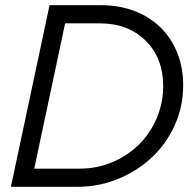

<svg xmlns="http://www.w3.org/2000/svg" viewBox="-20 -720 746 740"><path d="M22 0 171 -700H369Q440 -700 498.5 -677.5Q557 -655 598.5 -614.5Q640 -574 663 -517Q686 -460 686 -391Q686 -310 654 -238.5Q622 -167 566.5 -114.5Q511 -62 436.5 -31Q362 0 278 0ZM365 -630H231L112 -70H288Q354 -70 413 -95Q472 -120 515.5 -163Q559 -206 584 -264.5Q609 -323 609 -389Q609 -496 541.5 -563Q474 -630 365 -630Z"/></svg>

Font: Red Hat Display
Style: Italic
Weight: 400
Italic angle: -12°
Designer: Pentagram / MCKL
Foundry: Pentagram / MCKL
Version: Version 1.003; Red Hat Display Italic